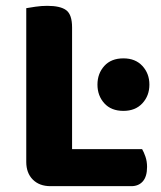

<svg xmlns="http://www.w3.org/2000/svg" viewBox="-20 -636 551 658"><path d="M153 2Q115 2 92.5 -20.5Q70 -43 70 -81V-608Q81 -610 101.5 -613Q122 -616 142 -616Q187 -616 207 -601Q227 -586 227 -542V-125H467Q473 -115 478.5 -99Q484 -83 484 -64Q484 -31 469.5 -14.5Q455 2 430 2ZM314 -346Q314 -384 337.5 -410Q361 -436 403 -436Q444 -436 468 -410Q492 -384 492 -346Q492 -308 468 -282Q444 -256 403 -256Q361 -256 337.5 -282Q314 -308 314 -346Z"/></svg>

Font: Baloo Chettan 2
Style: Bold
Weight: 700
Designer: Maithili Shingre, Unnati Kotecha and Ek Type
Foundry: Ek Type
Version: Version 1.640;hotconv 1.0.111;makeotfexe 2.5.65597; ttfautoh